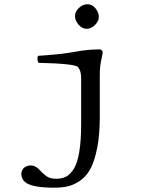

<svg xmlns="http://www.w3.org/2000/svg" viewBox="-20 -725 680 901"><path d="M448.2 -173.8Q448.2 -92.8 436.5 -33Q424.8 26.9 406.5 63Q388.2 99.1 359.6 120.1Q331.1 141.1 302 148.4Q272.9 155.8 234.9 155.8Q140.1 155.8 105.5 134.8Q88.9 125 83.3 108.9Q77.6 92.8 82 79.3Q86.4 65.9 96.7 59.6Q112.3 49.3 130.1 51.8Q147.9 54.2 162.6 69.3Q188 96.2 203.1 105Q218.3 113.8 245.1 113.8Q271 113.8 290 104Q309.1 94.2 325.9 68.1Q342.8 42 351.8 -11Q360.8 -64 360.8 -142.1V-358.9Q360.8 -393.1 346.2 -410.2Q332 -426.3 160.2 -430.2Q152.3 -446.3 158.2 -462.9Q265.1 -469.7 332 -481.9Q391.1 -493.2 448.2 -493.2Q453.1 -493.2 457.5 -489Q461.9 -484.9 461.9 -480Q461.9 -474.1 455.1 -443.1Q448.2 -412.1 448.2 -372.1ZM332 -649.9Q332 -670.9 350.6 -688Q369.1 -705.1 390.1 -705.1Q412.1 -705.1 428 -686Q443.8 -667 443.8 -645Q443.8 -626 426 -607.9Q408.2 -589.8 386.2 -589.8Q366.2 -589.8 349.1 -608.9Q332 -627.9 332 -649.9Z"/></svg>

Font: Linux Libertine Mono
Style: Mono
Weight: 400
Designer: Philipp H. Poll
Foundry: Philipp H. Poll
Version: Version 5.1.7 ; ttfautohint (v0.9)